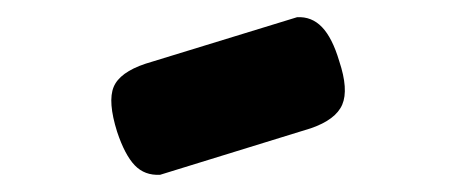

<svg xmlns="http://www.w3.org/2000/svg" viewBox="-20 -731 536 223"><path d="M166 -528Q148 -527 136.5 -539Q125 -551 116 -578Q105 -613 112 -630Q119 -647 149 -657L325 -711Q342 -712 354 -699.5Q366 -687 374 -660Q385 -627 377.5 -609.5Q370 -592 341 -582Z"/></svg>

Font: Fredoka Light SemiBold
Style: Regular
Weight: 600
Version: Version 2.001